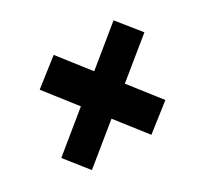

<svg xmlns="http://www.w3.org/2000/svg" viewBox="-102 -700 763 722"><g transform="rotate(-30 280.0 -339.5)"><path d="M109 -116 32 -213 461 -563 539 -466ZM369 -119 90 -476 201 -563 480 -206Z"/></g></svg>

Font: Roboto Serif 20pt Black
Style: Italic
Weight: 900
Italic angle: -10°
Version: Version 1.008